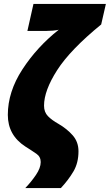

<svg xmlns="http://www.w3.org/2000/svg" viewBox="-20 -780 561 981"><path d="M291 181Q330 139 355.5 95.5Q381 52 381 -7Q381 -55 351.5 -88.5Q322 -122 279 -147Q245 -166 225 -186.5Q205 -207 205 -240Q205 -317 272 -421.5Q339 -526 497 -655L521 -760H151L120 -622H217Q232 -622 250 -623.5Q268 -625 280 -628Q169 -540 94.5 -425.5Q20 -311 20 -193Q20 -89 110 -31Q145 -9 166.5 6Q188 21 188 48Q188 78 163.5 114Q139 150 109 181Z"/></svg>

Font: Noto Sans Display SemiCondensed Black
Style: Italic
Weight: 900
Width: 4
Designer: Monotype Design team
Foundry: Monotype Imaging Inc.
Version: 1.000